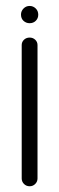

<svg xmlns="http://www.w3.org/2000/svg" viewBox="-20 -528 201 652"><path d="M51.3 -478.5Q51.3 -490.2 59.8 -499Q68.4 -507.8 80.6 -507.8Q92.8 -507.8 101.6 -499Q109.9 -490.7 109.9 -478Q109.9 -465.8 101.6 -457.5Q93.3 -449.2 80.6 -449.2Q68.4 -449.2 59.6 -457.5Q51.3 -465.3 51.3 -478.5ZM107.4 78.1Q107.4 88.9 99.6 96.7Q91.8 104.5 80.6 104.5Q69.3 104.5 61.5 96.7Q53.7 88.9 53.7 78.1V-375Q53.7 -385.7 61.5 -393.1Q69.3 -400.4 80.6 -400.4Q91.8 -400.4 99.6 -393.1Q107.4 -385.7 107.4 -375Z"/></svg>

Font: LaylaRuqaa
Style: Regular
Weight: 400
Version: Version 2.0